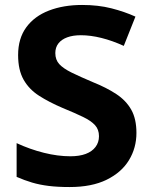

<svg xmlns="http://www.w3.org/2000/svg" viewBox="-20 -744 609 774"><path d="M530 -208Q530 -148 500 -98.5Q470 -49 410 -19.5Q350 10 261 10Q212 10 176 5.5Q140 1 109.5 -8Q79 -17 47 -31V-167Q101 -142 157 -128Q213 -114 264 -114Q300 -114 325.5 -123.5Q351 -133 365 -151.5Q379 -170 379 -195Q379 -222 363 -239.5Q347 -257 315 -272.5Q283 -288 232 -309Q178 -332 137.5 -358Q97 -384 75 -423Q53 -462 53 -522Q53 -589 86 -634Q119 -679 177.5 -701.5Q236 -724 311 -724Q376 -724 429 -710.5Q482 -697 526 -677L479 -559Q433 -580 389 -591Q345 -602 306 -602Q274 -602 251 -593.5Q228 -585 215.5 -569Q203 -553 203 -530Q203 -503 219 -485.5Q235 -468 268.5 -451.5Q302 -435 354 -413Q409 -391 448.5 -365Q488 -339 509 -302Q530 -265 530 -208Z"/></svg>

Font: Noto Sans Hebrew Thin
Style: Bold
Weight: 700
Version: Version 3.001